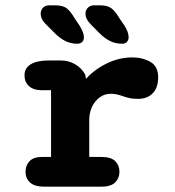

<svg xmlns="http://www.w3.org/2000/svg" viewBox="-20 -704 659 724"><path d="M316.5 -112.2H361.9Q398.8 -112.2 414.6 -96.3Q430.4 -80.4 430.4 -56.2Q430.4 -32.2 414.2 -16.1Q398 0 361.9 0H148.4Q109.8 0 93 -16.1Q76.2 -32.2 76.2 -56.2Q76.2 -80.4 91.5 -96.3Q106.9 -112.2 137.6 -112.2H172.5V-363.8H138.4Q106.5 -363.8 89.5 -379.1Q72.4 -394.4 72.4 -420.2Q72.4 -447.2 95.9 -461.6Q119.4 -476 164.2 -476H208.8Q238.7 -476 263 -461.9Q287.3 -447.8 301.1 -423.3L304.4 -406.9Q337.4 -443.2 383.7 -465.3Q429.9 -487.5 478.7 -487.5Q517.2 -487.5 546.8 -470.8Q576.4 -454.2 576.4 -412.4Q576.4 -373.3 556 -352.3Q535.7 -331.2 501 -331.2Q479.8 -331.2 466 -334.7Q452.2 -338.1 439.2 -342.8Q428.8 -346.4 418.5 -348.4Q408.3 -350.4 397.4 -350.4Q374.1 -350.4 355.8 -336.8Q337.6 -323.2 327 -301.1Q316.5 -278.9 316.5 -252.1ZM271.5 -539.1Q247.6 -539.1 226.9 -549Q206.2 -558.9 183.5 -582L151.2 -614.4Q141.6 -624.1 137.5 -633.7Q133.4 -643.3 133.4 -652.2Q133.4 -665.8 142.3 -674.9Q151.2 -684 166.3 -684H186.8Q215.4 -684 230.1 -673.8Q244.8 -663.6 262.6 -633.3L280.3 -607Q296.5 -580.1 296.5 -563.7Q296.5 -552.6 289.8 -545.8Q283.2 -539.1 271.5 -539.1ZM440.4 -539.1Q416.8 -539.1 395.7 -549Q374.6 -558.9 351.9 -582L320.1 -614.4Q302.3 -632.8 302.3 -652.2Q302.3 -665.8 311.4 -674.9Q320.5 -684 335.7 -684H355.8Q384.2 -684 399 -673.6Q413.8 -663.2 431.5 -633.3L449.7 -607Q465 -582.6 465 -563.7Q465 -552.6 458.5 -545.8Q452.1 -539.1 440.4 -539.1Z"/></svg>

Font: Sono ExtraLight
Style: Regular
Weight: 200
Designer: Tyler Finck
Foundry: Tyler Finck
Version: Version 2.112